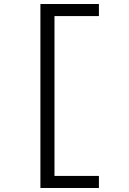

<svg xmlns="http://www.w3.org/2000/svg" viewBox="-20 -720 640 955"><path d="M181 215V-700H472V-640H251V155H472V215Z"/></svg>

Font: Red Hat Mono VF Light
Style: Regular
Weight: 300
Monospace: yes
Designer: Pentagram, MCKL
Foundry: Pentagram, MCKL
Version: Version 1.023